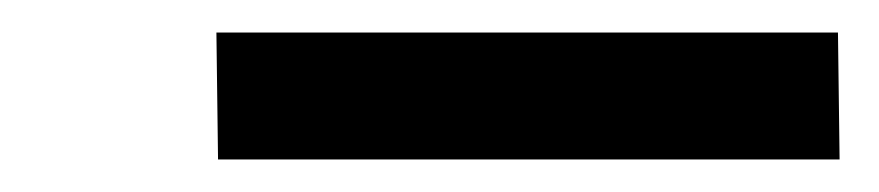

<svg xmlns="http://www.w3.org/2000/svg" viewBox="-20 -729 540 118"><path d="M496 -631H114L113 -709H495Z"/></svg>

Font: Iosevka Oblique
Style: Bold
Weight: 700
Italic angle: -9°
Monospace: yes
Designer: Belleve Invis
Foundry: Belleve Invis
Version: Version 32.5.0; ttfautohint (v1.8.4)